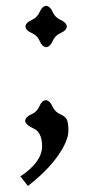

<svg xmlns="http://www.w3.org/2000/svg" viewBox="-20 -484 329 648"><path d="M135.7 -324.7Q122.1 -326.2 114 -345.5Q106 -364.7 86.7 -372.8Q67.4 -380.9 65.9 -394.5Q67.4 -408.2 86.7 -416.5Q106 -424.8 114 -443.8Q122.1 -462.9 135.7 -464.4Q149.4 -462.9 157.7 -443.8Q166 -424.8 185.1 -416.5Q204.1 -408.2 205.6 -394.5Q204.1 -380.9 185.1 -372.8Q166 -364.7 157.7 -345.5Q149.4 -326.2 135.7 -324.7ZM74.2 143.6 48.8 111.3Q122.1 62.5 122.1 9.3Q121.6 -37.6 94 -50Q66.4 -62.5 64.9 -76.2Q66.4 -89.8 85.7 -98.1Q105 -106.4 113 -125.5Q121.1 -144.5 134.8 -146Q148.4 -144.5 156.7 -125.5Q165 -106.4 184.1 -98.1Q203.1 -89.8 207 -77.1Q210.9 -64.5 210.9 -43Q210.9 -8.8 175.3 42Q139.6 92.8 74.2 143.6Z"/></svg>

Font: Kelvinch
Style: Regular
Weight: 400
Designer: Paul James MIller
Foundry: High-Logic / Made with FontCreator
Version: Version 3.30 September 23, 2016